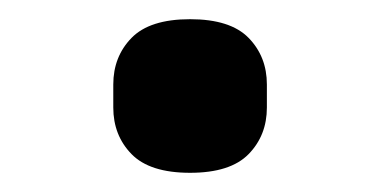

<svg xmlns="http://www.w3.org/2000/svg" viewBox="-20 -404 396 200"><path d="M178 -224Q136 -224 117 -243.5Q98 -263 98 -292V-316Q98 -345 117 -364.5Q136 -384 178 -384Q220 -384 239 -364.5Q258 -345 258 -316V-292Q258 -263 239 -243.5Q220 -224 178 -224Z"/></svg>

Font: IBM Plex Sans Thai Looped Medium
Style: Regular
Weight: 500
Designer: Mike Abbink, Paul van der Laan, Pieter van Rosmalen, Ben Mitchell, Mark Frömberg
Foundry: Bold Monday
Version: Version 1.1